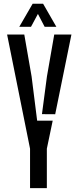

<svg xmlns="http://www.w3.org/2000/svg" viewBox="-20 -980 410 1000"><path d="M136.5 0V-205.5L17 -800H106.5L144.5 -582L173.5 -351.5H254.5L224 -205.5V0ZM198.5 -385.5 224.5 -582 262.5 -800H352L267.5 -385ZM80.5 -840.5 150 -960.5H204.5L273.5 -840.5H212.5L177.5 -907.5L141.5 -840.5Z"/></svg>

Font: Big Shoulders Stencil Display Thin SemiBold
Style: Regular
Weight: 600
Version: Version 2.001